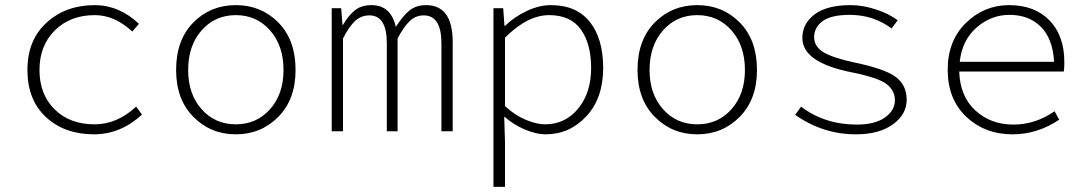

<svg xmlns="http://www.w3.org/2000/svg" viewBox="-20 -512 4240 749"><path d="M347 12Q232 12 159.5 -55Q87 -122 87 -239Q87 -356 162 -424Q237 -492 349 -492Q445 -492 522 -419L496 -389Q427 -453 350 -453Q254 -453 194 -393.5Q134 -334 134 -239Q134 -144 193 -85.5Q252 -27 349 -27Q437 -27 511 -96L534 -65Q450 12 347 12Z M667 -239Q667 -356 734 -424Q801 -492 900 -492Q999 -492 1066 -424Q1133 -356 1133 -239Q1133 -124 1065.5 -56Q998 12 900 12Q802 12 734.5 -56Q667 -124 667 -239ZM1086 -239Q1086 -334 1033.5 -393.5Q981 -453 900 -453Q819 -453 766.5 -393.5Q714 -334 714 -239Q714 -145 766.5 -86Q819 -27 900 -27Q981 -27 1033.5 -86Q1086 -145 1086 -239Z M1274 0V-480H1311L1316 -415H1318Q1341 -454 1366 -473Q1391 -492 1429 -492Q1505 -492 1524 -407Q1553 -452 1578.5 -472Q1604 -492 1642 -492Q1746 -492 1746 -348V0H1702V-343Q1702 -452 1633 -452Q1602 -452 1579 -430.5Q1556 -409 1531 -362V0H1489V-343Q1489 -452 1421 -452Q1389 -452 1365.5 -430.5Q1342 -409 1318 -362V0Z M1905 217V-480H1943L1948 -411H1950Q1987 -447 2035.5 -469.5Q2084 -492 2129 -492Q2229 -492 2281 -426.5Q2333 -361 2333 -247Q2333 -129 2267.5 -58.5Q2202 12 2108 12Q2072 12 2028 -6.5Q1984 -25 1949 -56H1947L1950 42V217ZM2106 -27Q2185 -27 2235.5 -88.5Q2286 -150 2286 -247Q2286 -341 2246 -397Q2206 -453 2122 -453Q2038 -453 1950 -365V-98Q1989 -62 2031.5 -44.5Q2074 -27 2106 -27Z M2467 -239Q2467 -356 2534 -424Q2601 -492 2700 -492Q2799 -492 2866 -424Q2933 -356 2933 -239Q2933 -124 2865.5 -56Q2798 12 2700 12Q2602 12 2534.5 -56Q2467 -124 2467 -239ZM2886 -239Q2886 -334 2833.5 -393.5Q2781 -453 2700 -453Q2619 -453 2566.5 -393.5Q2514 -334 2514 -239Q2514 -145 2566.5 -86Q2619 -27 2700 -27Q2781 -27 2833.5 -86Q2886 -145 2886 -239Z M3319 12Q3190 12 3082 -64L3105 -96Q3197 -26 3323 -26Q3393 -26 3432 -53.5Q3471 -81 3471 -121Q3471 -159 3438.5 -184Q3406 -209 3302 -230Q3110 -268 3110 -364Q3110 -420 3158 -456Q3206 -492 3298 -492Q3345 -492 3396 -475.5Q3447 -459 3482 -433L3458 -401Q3387 -454 3295 -454Q3222 -454 3189 -429.5Q3156 -405 3156 -367Q3156 -330 3193 -308Q3230 -286 3314 -268Q3434 -243 3475.5 -211Q3517 -179 3517 -123Q3517 -66 3463.5 -27Q3410 12 3319 12Z M3930 12Q3822 12 3749.5 -56.5Q3677 -125 3677 -240Q3677 -353 3748 -422.5Q3819 -492 3917 -492Q4016 -492 4074 -432.5Q4132 -373 4132 -270Q4132 -245 4130 -233H3722Q3725 -136 3785 -81Q3845 -26 3933 -26Q4019 -26 4094 -78L4112 -45Q4027 12 3930 12ZM3918 -454Q3846 -454 3789.5 -404.5Q3733 -355 3724 -271H4092Q4087 -361 4040.5 -407.5Q3994 -454 3918 -454Z"/></svg>

Font: TypoPRO Source Code Pro
Style: Regular
Weight: 300
Monospace: yes
Designer: Paul D. Hunt, Teo Tuominen
Foundry: Adobe Systems Incorporated
Version: Version 2.010;PS 1.0;hotconv 1.0.84;makeotf.lib2.5.63406